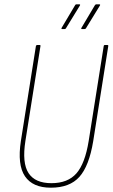

<svg xmlns="http://www.w3.org/2000/svg" viewBox="-20 -864 523 892"><path d="M216 8Q132 8 96 -45Q60 -98 77 -209L147 -651Q149 -655 153 -655H164Q169 -655 168 -650L98 -209Q82 -107 112.5 -60Q143 -13 219 -13Q295 -13 335 -58.5Q375 -104 392 -209L462 -651Q463 -655 467 -655H478Q484 -655 483 -650L413 -208Q394 -93 349 -42.5Q304 8 216 8ZM268 -729Q266 -729 265.5 -730.5Q265 -732 266 -734L329 -840Q331 -844 335 -844H349Q351 -844 352 -842.5Q353 -841 351 -838L286 -732Q284 -729 280 -729ZM360 -729Q358 -729 357.5 -730.5Q357 -732 358 -734L421 -840Q424 -844 427 -844H441Q444 -844 445 -842.5Q446 -841 444 -838L379 -732Q377 -729 372 -729Z"/></svg>

Font: Sofia Sans Condensed Thin
Style: Italic
Weight: 250
Italic angle: -9°
Version: Version 4.100